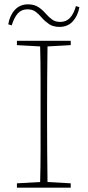

<svg xmlns="http://www.w3.org/2000/svg" viewBox="-20 -865 404 885"><path d="M58 -657V-677H306V-657L199 -651Q198 -581 197.5 -509.5Q197 -438 197 -367V-310Q197 -239 197.5 -168Q198 -97 199 -26L306 -20V0H58V-20L165 -26Q167 -97 167 -168Q167 -239 167 -310V-367Q167 -438 167 -509.5Q167 -581 165 -651ZM18 -753Q25 -794 48.5 -819.5Q72 -845 109 -845Q138 -845 157.5 -832Q177 -819 191 -802Q207 -784 221.5 -774Q236 -764 258 -764Q285 -764 302.5 -782.5Q320 -801 330 -837L346 -832Q339 -792 315.5 -766.5Q292 -741 254 -741Q225 -741 206 -754Q187 -767 173 -783Q158 -801 143.5 -811.5Q129 -822 106 -822Q79 -822 62 -803Q45 -784 34 -748Z"/></svg>

Font: Source Serif Pro ExtraLight
Style: Regular
Weight: 200
Designer: Frank Grießhammer
Foundry: Adobe Systems Incorporated
Version: Version 3.001;hotconv 1.0.111;makeotfexe 2.5.65597